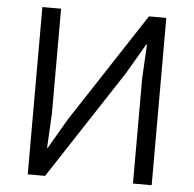

<svg xmlns="http://www.w3.org/2000/svg" viewBox="-52 -786 846 838"><g transform="rotate(5 371.0 -366.5)"><path d="M100 0V-733H182V-273L174 -123H177L254 -255L567 -733H643V0H561V-460L569 -610H566L489 -478L176 0Z"/></g></svg>

Font: IBM Plex Sans SC
Style: Regular
Weight: 400
Designer: Mike Abbink; Paul van der Laan; Pieter van Rosmalen; Eunyou Noh; Wujin Sim; Chorong Kim; Dohee Lee; Yejin We; Jinhee Kim
Foundry: Sandoll Inc.
Version: Version 1.000